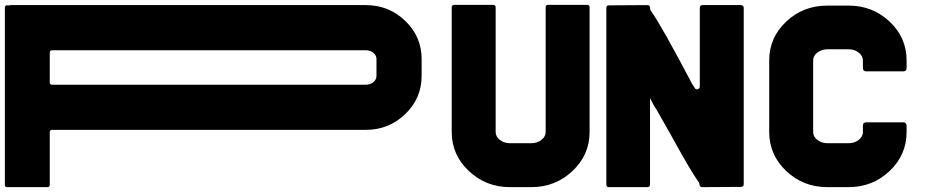

<svg xmlns="http://www.w3.org/2000/svg" viewBox="-20 -771 3879 791"><path d="M195 -422H1487Q1505 -422 1518 -432.5Q1531 -443 1531 -458V-528Q1531 -543 1518 -553.5Q1505 -564 1487 -564H195Q185 -564 185 -554V-432Q185 -422 195 -422ZM0 -10V-739Q0 -749 9 -749H22V-750H1487Q1582 -750 1649.5 -685Q1717 -620 1717 -528V-458Q1717 -366 1649.5 -301Q1582 -236 1487 -236H195Q185 -236 185 -226V-10Q185 0 175 0H9Q0 0 0 -10Z M2169 0H2081Q1982 0 1911.5 -66.5Q1841 -133 1841 -227V-741Q1841 -751 1852 -751H2011Q2022 -751 2022 -741V-227Q2022 -208 2039.5 -194.5Q2057 -181 2081 -181H2169Q2193 -181 2210.5 -194.5Q2228 -208 2228 -227V-741Q2228 -751 2238 -751H2398Q2409 -751 2409 -741V-227Q2409 -133 2338.5 -66.5Q2268 0 2169 0Z M2862 -9Q2860 -17 2860 -19L2858 -21Q2825 -67 2739 -224Q2686 -318 2682 -324L2681 -325L2677 -331L2673 -338Q2668 -347 2658 -367V-11Q2658 0 2646 0H2488Q2478 0 2478 -11V-738Q2478 -749 2488 -749L2647 -750Q2658 -750 2658 -739Q2658 -735 2659 -734Q2659 -730 2660 -729Q2706 -664 2830 -428Q2830 -427 2831 -426Q2836 -419 2842 -409Q2846 -401 2854.5 -403.5Q2863 -406 2863 -415V-738Q2863 -750 2874 -750H3032Q3044 -750 3044 -738V-12Q3044 -1 3032 -1L2873 0Q2864 0 2862 -9Z M3476 0H3389Q3289 0 3219 -66.5Q3149 -133 3149 -227V-522Q3149 -616 3219 -682Q3289 -748 3389 -748H3476Q3575 -748 3645 -682Q3715 -616 3715 -522V-491Q3715 -477 3701 -477H3549Q3535 -477 3535 -491V-522Q3535 -541 3517.5 -554.5Q3500 -568 3476 -568H3389Q3365 -568 3347.5 -554.5Q3330 -541 3330 -522V-227Q3330 -208 3347.5 -194.5Q3365 -181 3389 -181H3476Q3500 -181 3517.5 -194.5Q3535 -208 3535 -227V-253Q3535 -267 3549 -267H3701Q3715 -267 3715 -253V-227Q3715 -133 3645 -66.5Q3575 0 3476 0Z"/></svg>

Font: Punc
Style: Bold
Weight: 400
Designer: The Kinetic
Foundry: The Kinetic
Version: Version 1.000;PS 001.001;hotconv 1.0.56